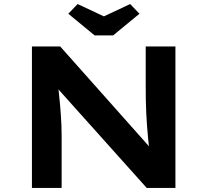

<svg xmlns="http://www.w3.org/2000/svg" viewBox="-20 -930 1026 950"><path d="M138 0V-700H278L743 -177H721Q716 -211 713 -243Q710 -275 707.5 -307.5Q705 -340 703.5 -372.5Q702 -405 701.5 -438.5Q701 -472 701 -509V-700H848V0H706L233 -528L265 -527Q268 -496 271.5 -468Q275 -440 277 -413.5Q279 -387 281 -362Q283 -337 284 -309.5Q285 -282 285 -252V0ZM448 -755 318 -862 364 -910 509 -842H479L624 -910L670 -862L540 -755Z"/></svg>

Font: Lexend Giga SemiBold
Style: Regular
Weight: 600
Designer: Bonnie Shaver-Troup, Thomas Jockin
Foundry: Lexend
Version: Version 1.007